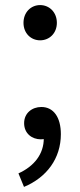

<svg xmlns="http://www.w3.org/2000/svg" viewBox="-20 -550 318 760"><path d="M138.8 -390.4C175.4 -390.4 205.1 -418.3 205.1 -459.6C205.1 -501.4 175.4 -529.9 138.8 -529.9C102.4 -529.9 73 -501.4 73 -459.6C73 -418.3 102.4 -390.4 138.8 -390.4ZM75 189.8C165.2 152.1 220.9 77 220.9 -19C220.9 -85.8 191.9 -126.5 143.8 -126.5C106.8 -126.5 75.5 -102.3 75.5 -62.5C75.5 -21.7 106.4 1.5 141.8 1.5C159.1 1.5 175.6 -3 187.8 -18L143.4 -84.9L153.3 -2.7C153.7 59 115.6 108.1 53 136.3Z"/></svg>

Font: Source Han Sans JP VF
Style: Regular
Weight: 250
Designer: Ryoko NISHIZUKA 西塚涼子 (kana, bopomofo & ideographs); Paul D. Hunt (Latin, Greek & Cyrillic); Sandoll Communications 산돌커뮤니
Foundry: Adobe
Version: Version 2.004;hotconv 1.0.118;makeotfexe 2.5.65603